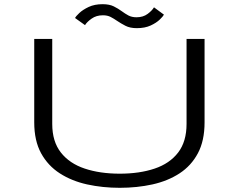

<svg xmlns="http://www.w3.org/2000/svg" viewBox="-20 -886 1140 917"><path d="M552 11Q470 11 396.2 -5.2Q322.5 -21.5 265.8 -58Q209 -94.5 176.2 -154.2Q143.5 -214 143.5 -301.5V-700H229.5V-294Q229.5 -210 270.8 -157.5Q312 -105 384.8 -80.8Q457.5 -56.5 552 -56.5Q646.5 -56.5 718.5 -80.8Q790.5 -105 830.8 -157.5Q871 -210 871 -294V-700H957V-301.5Q957 -214 925.2 -154.2Q893.5 -94.5 837.5 -58Q781.5 -21.5 708 -5.2Q634.5 11 552 11ZM633.5 -751.5Q601 -751.5 579.2 -762.8Q557.5 -774 539 -786.5Q524 -797 508.5 -805Q493 -813 471.5 -813Q440 -813 417.8 -797.2Q395.5 -781.5 386 -766L338.5 -800Q342 -808 358.8 -823.8Q375.5 -839.5 403.5 -852.8Q431.5 -866 470 -866Q502.5 -866 523.5 -855.5Q544.5 -845 561.5 -832.5Q577 -821 593.2 -812.2Q609.5 -803.5 632 -803.5Q663.5 -803.5 685 -819.5Q706.5 -835.5 715.5 -851L763 -816Q759 -808 743 -792.5Q727 -777 699.5 -764.2Q672 -751.5 633.5 -751.5Z"/></svg>

Font: Trispace Expanded Light
Style: Regular
Weight: 300
Width: 7
Designer: Tyler Finck
Foundry: Etcetera Type Company
Version: Version 1.210; ttfautohint (v1.8.3)